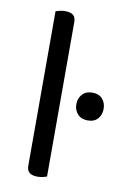

<svg xmlns="http://www.w3.org/2000/svg" viewBox="-78 -702 492 755"><g transform="rotate(10 168.0 -325.0)"><path d="M83 -264 163 -252V-2Q158 0 148 2.5Q138 5 126 5Q105 5 94 -3.5Q83 -12 83 -31ZM163 -214 83 -225V-648Q88 -650 98.5 -652.5Q109 -655 120 -655Q142 -655 152.5 -646.5Q163 -638 163 -619ZM227 -302Q227 -326 241.5 -342Q256 -358 282 -358Q308 -358 322 -342Q336 -326 336 -302Q336 -279 322 -263Q308 -247 282 -247Q256 -247 241.5 -263Q227 -279 227 -302Z"/></g></svg>

Font: Baloo Bhaijaan 2
Style: Regular
Weight: 400
Designer: Sanskriti Dholi, Noopur Datye and Ek Type
Foundry: Ek Type
Version: Version 1.701